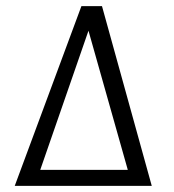

<svg xmlns="http://www.w3.org/2000/svg" viewBox="-20 -605 567 625"><path d="M28 0 245 -585H312L474 0ZM111 -52H396L268 -505Z"/></svg>

Font: Alumni Sans
Style: Italic
Weight: 400
Italic angle: -8°
Version: Version 1.016